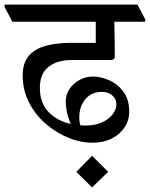

<svg xmlns="http://www.w3.org/2000/svg" viewBox="-48 -640 654 838"><path d="M355 -17Q304 -17 251 -38.5Q198 -60 152.5 -99Q107 -138 79 -192Q51 -246 51 -311Q51 -365 77.5 -396Q104 -427 151.5 -440Q199 -453 262 -453H370V-545H6L-28 -610V-620H552L586 -555V-545H451Q452 -502 452.5 -460.5Q453 -419 453 -386L441 -378H265Q201 -378 163.5 -348Q126 -318 126 -257Q126 -190 164 -151Q202 -112 261 -99Q248 -130 243.5 -153.5Q239 -177 239 -197Q239 -229 256.5 -253.5Q274 -278 301 -292Q328 -306 358 -306Q391 -306 428 -290Q465 -274 490.5 -240Q516 -206 516 -152Q516 -115 495.5 -84Q475 -53 439 -35Q403 -17 355 -17ZM303 -93Q314 -92 325 -92Q367 -92 397.5 -106Q428 -120 444 -141.5Q460 -163 460 -185Q460 -209 441.5 -224Q423 -239 397 -239Q351 -239 324.5 -207Q298 -175 298 -127Q298 -108 303 -93ZM354 40 424 110 354 178 285 110Z"/></svg>

Font: Tiro Devanagari Hindi
Style: Regular
Weight: 400
Designer: Devanagari: John Hudson & Fiona Ross. Latin: John Hudson.
Foundry: Tiro Typeworks Ltd.
Version: Version 1.52